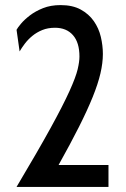

<svg xmlns="http://www.w3.org/2000/svg" viewBox="-20 -734 493 754"><path d="M45 0H406V-86H210C241.3 -142 268 -191.8 290 -235.5C312 -279.2 330 -318.3 344 -353C358 -387.7 368.2 -418.7 374.5 -446C380.8 -473.3 384 -498.7 384 -522C384 -544 381.3 -566.3 376 -589C370.7 -611.7 361.5 -632.3 348.5 -651C335.5 -669.7 318.3 -684.8 297 -696.5C275.7 -708.2 249.3 -714 218 -714C192 -714 169 -710 149 -702C129 -694 111.8 -684.5 97.5 -673.5C83.2 -662.5 71.5 -651.7 62.5 -641C53.5 -630.3 47.7 -622.3 45 -617L57 -532C62.3 -541.3 69.2 -551.5 77.5 -562.5C85.8 -573.5 95.7 -583.7 107 -593C118.3 -602.3 131.3 -610 146 -616C160.7 -622 177.3 -625 196 -625C226 -625 249.5 -615.3 266.5 -596C283.5 -576.7 292 -548.7 292 -512C292 -498.7 289.7 -482 285 -462C280.3 -442 269.7 -413.5 253 -376.5C236.3 -339.5 211.5 -291 178.5 -231C145.5 -171 101 -94 45 0Z"/></svg>

Font: Cabin Condensed
Style: Regular
Weight: 400
Designer: Pablo Impallari
Foundry: Pablo Impallari. www.impallari.com Igino Marini. www.ikern.com
Version: Version 1.006